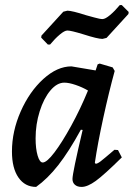

<svg xmlns="http://www.w3.org/2000/svg" viewBox="-20 -723 526 755"><path d="M430 -134 444 -133 459 -104Q389 -35 356.5 -11.5Q324 12 301 12Q284 12 274.5 3.5Q265 -5 265 -19Q265 -43 305 -212L298 -213Q251 -127 209 -73.5Q167 -20 122 12Q78 12 52.5 -25Q27 -62 27 -127Q27 -207 61.5 -285Q96 -363 150.5 -412.5Q205 -462 261 -462L356 -446L364 -470L372 -473L423 -458L431 -444Q408 -360 386 -259Q364 -158 353 -83L356 -79Q363 -79 375.5 -88.5Q388 -98 430 -134ZM326 -367Q304 -380 277.5 -389Q251 -398 233 -398Q204 -398 178 -367Q152 -336 136 -285Q120 -234 120 -179Q120 -138 128 -111Q136 -84 148 -84Q164 -84 194 -123.5Q224 -163 260 -228.5Q296 -294 326 -367ZM142 -575 143 -583 229 -677 245 -681Q263 -681 319 -663Q327 -661 350 -654.5Q373 -648 383 -648Q394 -648 413 -664Q432 -680 451 -703H459L486 -676L485 -668L399 -574L383 -570Q364 -570 308 -588Q259 -603 245 -603Q234 -603 215 -587Q196 -571 177 -548H168Z"/></svg>

Font: Alegreya Medium
Style: Italic
Weight: 500
Italic angle: -7°
Designer: Juan Pablo del Peral
Foundry: Huerta Tipografica
Version: Version 2.008; ttfautohint (v1.8)